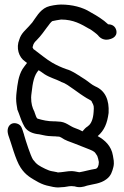

<svg xmlns="http://www.w3.org/2000/svg" viewBox="-20 -650 547 845"><path d="M119 -242C124 -287 130 -319 150 -341C157 -337 164 -332 175 -324C200 -308 225 -302 247 -291L248 -290L263 -284C265 -283 270 -280 277 -276C295 -263 317 -249 334 -236L349 -226C366 -214 382 -209 384 -203V-201L385 -200C393 -185 394 -183 392 -157C390 -126 381 -104 367 -95V-94H366C357 -88 351 -82 343 -72C334 -77 323 -82 311 -86C285 -95 270 -115 236 -115C229 -116 220 -116 217 -116C191 -116 168 -121 145 -128C141 -130 137 -141 132 -156V-158L131 -159C122 -177 117 -194 117 -221C117 -227 118 -234 119 -242ZM458 -154C461 -209 444 -251 399 -270C382 -278 373 -288 355 -300L333 -314L332 -315C314 -325 299 -338 271 -346C251 -353 229 -363 210 -374C184 -389 156 -413 130 -432L128 -433C127 -434 125 -438 124 -440V-441L123 -443L124 -444C127 -459 132 -464 142 -474C161 -493 175 -514 190 -534H191V-535C194 -540 205 -554 210 -557C214 -558 244 -564 249 -564C303 -564 337 -544 373 -523H374C383 -518 408 -499 411 -495C422 -480 439 -473 456 -476H457C467 -478 498 -485 492 -516C488 -533 475 -543 456 -543C434 -564 406 -581 377 -597C344 -618 298 -630 248 -630C232 -630 199 -625 186 -619C154 -605 137 -571 122 -551L107 -534C95 -520 73 -504 65 -476C50 -440 62 -398 91 -379C93 -377 96 -375 99 -373C92 -364 85 -355 79 -346C61 -316 57 -280 53 -245C52 -236 51 -227 51 -217C51 -197 54 -184 56 -171V-169L63 -151C69 -133 78 -109 88 -92C101 -70 128 -61 152 -59L171 -55C183 -52 203 -50 217 -50C221 -50 226 -50 232 -49H234C242 -49 246 -47 248 -45H249C267 -32 288 -26 306 -19L362 3C382 11 394 15 400 24L408 36C411 43 413 52 415 63C415 81 409 91 401 93C375 97 353 104 330 108C324 108 313 104 297 103H296C286 103 277 104 271 105L256 107H255C253 107 251 108 247 108C241 108 238 109 235 109C235 109 232 108 228 107H227L212 104H211C199 102 192 99 179 93C153 80 142 75 125 52C114 34 94 -28 86 -56V-57C83 -67 80 -74 80 -76L79 -77V-78C77 -83 74 -99 58 -105C28 -117 6 -91 16 -58V-57C29 -23 48 54 71 88C93 122 119 135 149 152C166 161 181 166 197 169L215 173H216C222 174 228 175 235 175C242 175 246 174 249 174C269 174 279 169 295 169C299 170 307 170 308 170C328 177 347 173 363 167C389 160 422 159 448 139C469 124 474 104 479 85C484 64 479 49 477 35C470 -8 441 -34 410 -51C439 -76 452 -107 458 -153Z"/></svg>

Font: Stray Cat
Style: ExBd
Weight: 800
Version: Version 1.0